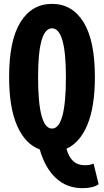

<svg xmlns="http://www.w3.org/2000/svg" viewBox="-20 -775 540 997"><path d="M177.7 -375Q177.7 -107.4 250 -107.4Q322.3 -107.4 322.3 -375Q322.3 -627.9 250 -627.9Q177.7 -627.9 177.7 -375ZM465.8 74.2 492.2 181.6Q463.9 202.1 408.2 202.1Q326.2 202.1 269.5 148.9Q212.9 95.7 186.5 1Q111.3 -26.4 69.3 -121.1Q27.3 -215.8 27.3 -375Q27.3 -565.4 86.4 -660.2Q145.5 -754.9 250 -754.9Q354.5 -754.9 413.6 -660.2Q472.7 -565.4 472.7 -375Q472.7 -221.7 434.1 -127.9Q395.5 -34.2 325.2 -2.9Q347.7 83 419.9 83Q449.2 83 465.8 74.2Z"/></svg>

Font: GenEi Gothic M Regular
Style: Bold
Weight: 700
Designer: o_tamon (Modified); [Source Han Sans]
Ryoko NISHIZUKA  (kana & ideographs); Paul D. Hunt (Latin, Greek & Cyrillic); Wenl
Version: Version 1.1a;Original Version 1.004